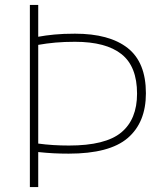

<svg xmlns="http://www.w3.org/2000/svg" viewBox="-20 -761 670 781"><path d="M101.5 0V-741H135.5V-611.5Q165 -617 201.2 -620.5Q237.5 -624 285 -624Q425 -624 499.2 -565.8Q573.5 -507.5 573.5 -381.5Q573.5 -263 499.5 -199.5Q425.5 -136 259.5 -136Q226.5 -136 197.8 -137.5Q169 -139 135.5 -142.5V0ZM260.5 -169Q409 -169 473.2 -222.2Q537.5 -275.5 537.5 -380Q537.5 -490.5 474.2 -540.8Q411 -591 285 -591Q242 -591 205.5 -587.8Q169 -584.5 135.5 -578.5V-177Q193.5 -169 260.5 -169Z"/></svg>

Font: Encode Sans SemiExpanded SemiExpanded Thin
Style: Regular
Weight: 100
Width: 6
Designer: Multiple Designers
Foundry: Impallari Type
Version: Version 3.000; ttfautohint (v1.8.3) -l 8 -r 50 -G 200 -x 14 